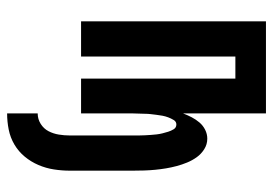

<svg xmlns="http://www.w3.org/2000/svg" viewBox="-134 -426 768 540"><g transform="rotate(90 250.0 -156.0)"><path d="M299 208V122Q315 122 328.5 113.5Q342 105 349 91.5Q356 78 358.5 62.5Q361 47 361 32V-146Q361 -155 361 -163Q361 -171 360.5 -179.5Q360 -188 359.5 -196Q359 -204 358 -212.5Q357 -221 355 -229Q353 -237 350.5 -245Q348 -253 343.5 -260.5Q339 -268 330 -268Q322 -268 317.5 -260.5Q313 -253 310 -245Q307 -237 305.5 -229Q304 -221 303 -212.5Q302 -204 301 -196Q300 -188 300 -179.5Q300 -171 299.5 -163Q299 -155 299 -146V0H201V-434H139V0H40V-520H299V-287Q304 -300 310 -311.5Q316 -323 324.5 -333Q333 -343 345 -349Q357 -355 370 -355Q386 -355 399.5 -346.5Q413 -338 422 -325.5Q431 -313 437 -298.5Q443 -284 447 -269Q451 -254 453.5 -239Q456 -224 457.5 -208.5Q459 -193 459.5 -177.5Q460 -162 460 -146V32Q460 54 456.5 76.5Q453 99 444 120Q435 141 420.5 158.5Q406 176 386.5 187.5Q367 199 344.5 203.5Q322 208 299 208Z"/></g></svg>

Font: Iosevka SS04 Semibold
Style: Regular
Weight: 600
Monospace: yes
Designer: Belleve Invis
Foundry: Belleve Invis
Version: Version 19.0.0; ttfautohint (v1.8.4)